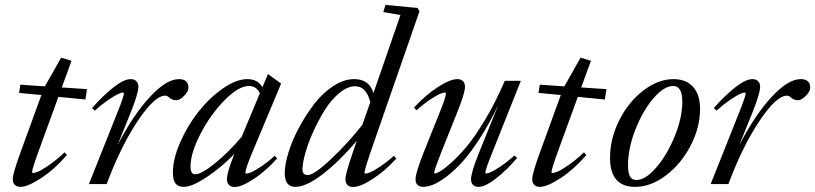

<svg xmlns="http://www.w3.org/2000/svg" viewBox="-20 -745 3299 777"><path d="M63 11.2Q48.3 11.2 40 3.2Q31.7 -4.9 31.7 -20Q31.7 -42.5 62.5 -127L147.5 -360.4L57.1 -369.1L62.5 -402.3L161.6 -395.5L227.5 -511.7L269.5 -499L230 -391.1L332 -384.3L325.7 -342.3L216.3 -353L133.8 -126.5Q109.9 -60.1 109.9 -48.8Q109.9 -44.9 113.8 -44.9Q120.6 -44.9 134 -50.3Q147.5 -55.7 177.2 -75.9Q207 -96.2 241.2 -128.4L251 -117.7Q202.1 -61 147.5 -24.9Q92.8 11.2 63 11.2Z M339.8 0 455.1 -289.6Q481.4 -355 481.4 -366.7Q481.4 -370.6 477.5 -370.6Q471.7 -370.6 458 -364.5Q444.3 -358.4 418.2 -340.6Q392.1 -322.8 363.8 -297.4L352.5 -307.6Q395.5 -356.9 438.5 -390.9Q481.4 -424.8 508.8 -424.8Q523.4 -424.8 531.7 -416.5Q540 -408.2 540 -393.6Q540 -367.2 508.3 -288.1L455.6 -157.7Q519 -279.8 586.2 -352.3Q653.3 -424.8 704.1 -424.8Q742.7 -424.8 742.7 -390.1Q742.7 -375 725.1 -357.2Q707.5 -339.4 693.4 -339.4Q676.8 -339.4 665 -350.1Q657.2 -357.9 648.4 -357.9Q605.5 -357.9 536.6 -254.4Q467.8 -150.9 411.6 0Z M724.1 11.2Q700.7 11.2 690.2 -2.4Q679.7 -16.1 679.7 -46.9Q679.7 -102.1 709.5 -169.7Q739.3 -237.3 783.2 -293Q827.1 -348.6 881.6 -386.7Q936 -424.8 981.4 -424.8Q1022.9 -424.8 1042 -392.1L1064.5 -445.3L1117.7 -406.7L999 -123.5Q973.1 -61 973.1 -46.4Q973.1 -42.5 977.1 -42.5Q983.4 -42.5 995.6 -47.4Q1007.8 -52.2 1034.4 -69.6Q1061 -86.9 1091.8 -114.3L1101.6 -104Q1055.7 -52.7 1006.8 -20.5Q958 11.7 929.2 11.7Q915 11.7 906.7 3.4Q898.4 -4.9 898.4 -20Q898.4 -47.9 928.7 -122.1Q875 -66.9 815.9 -27.8Q756.8 11.2 724.1 11.2ZM751 -70.8Q751 -39.6 769.5 -39.6Q794.9 -39.6 850.1 -84.2Q905.3 -128.9 958 -191.4L1031.7 -367.7Q1017.6 -397 987.3 -397Q945.3 -397 888.7 -339.4Q832 -281.7 791.5 -203.6Q751 -125.5 751 -70.8Z M1175.3 11.2Q1132.3 11.2 1132.3 -44.4Q1132.3 -78.6 1147.2 -127.4Q1162.1 -176.3 1189.5 -227.5Q1216.8 -278.8 1250.7 -323.2Q1284.7 -367.7 1327.9 -396.2Q1371.1 -424.8 1413.1 -424.8Q1475.1 -424.8 1491.2 -368.2L1600.6 -684.1L1531.2 -696.3L1540 -725.1L1669.4 -712.9L1677.7 -699.7L1477.5 -123.5Q1455.1 -57.6 1455.1 -46.4Q1455.1 -42.5 1459 -42.5Q1465.3 -42.5 1477.5 -47.4Q1489.7 -52.2 1516.4 -69.6Q1543 -86.9 1573.7 -114.3L1584 -103.5Q1537.6 -52.7 1487.8 -20.5Q1438 11.7 1408.7 11.7Q1394 11.7 1386 3.4Q1377.9 -4.9 1377.9 -19.5Q1377.9 -41 1407.2 -126.5L1423.8 -174.8Q1353.5 -92.3 1286.4 -40.5Q1219.2 11.2 1175.3 11.2ZM1204.1 -60.1Q1204.1 -36.6 1225.1 -36.6Q1251.5 -36.6 1320.8 -102.3Q1390.1 -168 1446.3 -239.7L1478.5 -331.5Q1462.4 -396 1417.5 -396Q1386.7 -396 1353.8 -368.9Q1320.8 -341.8 1294.9 -300.5Q1269 -259.3 1248 -212.9Q1227.1 -166.5 1215.6 -125.5Q1204.1 -84.5 1204.1 -60.1Z M1692.4 11.2Q1677.7 11.2 1669.7 3.2Q1661.6 -4.9 1661.6 -19.5Q1661.6 -46.4 1698.7 -138.7L1759.3 -289.6Q1784.7 -352.5 1784.7 -366.7Q1784.7 -370.6 1780.8 -370.6Q1774.4 -370.6 1762 -365.7Q1749.5 -360.8 1722.9 -343.5Q1696.3 -326.2 1665.5 -298.8L1655.3 -309.6Q1702.1 -360.4 1752 -392.6Q1801.8 -424.8 1831.1 -424.8Q1845.7 -424.8 1853.8 -416.5Q1861.8 -408.2 1861.8 -393.6Q1861.8 -368.2 1829.1 -287.1L1766.6 -130.9Q1737.3 -57.1 1737.3 -46.9Q1737.3 -43 1741.2 -43Q1745.6 -43 1761.2 -51.8Q1776.9 -60.5 1806.4 -86.9Q1835.9 -113.3 1868.7 -152.1Q1901.4 -190.9 1943.4 -261Q1985.4 -331.1 2022.9 -418H2087.9L1970.7 -124Q1944.3 -58.6 1944.3 -46.9Q1944.3 -43 1948.2 -43Q1954.1 -43 1967.8 -49.1Q1981.4 -55.2 2007.6 -72.8Q2033.7 -90.3 2062 -115.7L2072.8 -106Q2030.8 -56.6 1987.3 -22.7Q1943.8 11.2 1917 11.2Q1902.3 11.2 1894.3 3.2Q1886.2 -4.9 1886.2 -19.5Q1886.2 -46.4 1918 -125.5L1996.1 -319.3Q1961.4 -246.6 1923.8 -188Q1886.2 -129.4 1853.8 -93Q1821.3 -56.6 1789.8 -32.5Q1758.3 -8.3 1734.6 1.5Q1710.9 11.2 1692.4 11.2Z M2165 11.2Q2150.4 11.2 2142.1 3.2Q2133.8 -4.9 2133.8 -20Q2133.8 -42.5 2164.6 -127L2249.5 -360.4L2159.2 -369.1L2164.6 -402.3L2263.7 -395.5L2329.6 -511.7L2371.6 -499L2332 -391.1L2434.1 -384.3L2427.7 -342.3L2318.4 -353L2235.8 -126.5Q2211.9 -60.1 2211.9 -48.8Q2211.9 -44.9 2215.8 -44.9Q2222.7 -44.9 2236.1 -50.3Q2249.5 -55.7 2279.3 -75.9Q2309.1 -96.2 2343.3 -128.4L2353 -117.7Q2304.2 -61 2249.5 -24.9Q2194.8 11.2 2165 11.2Z M2550.3 11.2Q2448.7 11.2 2448.7 -106.4Q2448.7 -184.1 2486.1 -258.3Q2523.4 -332.5 2583.5 -378.7Q2643.6 -424.8 2705.6 -424.8Q2756.3 -424.8 2784.7 -393.6Q2813 -362.3 2813 -304.7Q2813 -229 2774.7 -155.3Q2736.3 -81.5 2675 -35.2Q2613.8 11.2 2550.3 11.2ZM2555.7 -16.6Q2592.3 -16.6 2636.2 -67.6Q2680.2 -118.7 2710.7 -194.1Q2741.2 -269.5 2741.2 -333.5Q2741.2 -397 2704.1 -397Q2667 -397 2623.8 -346.4Q2580.6 -295.9 2551 -219.7Q2521.5 -143.6 2521.5 -76.2Q2521.5 -44.9 2529.5 -30.8Q2537.6 -16.6 2555.7 -16.6Z M2856 0 2971.2 -289.6Q2997.6 -355 2997.6 -366.7Q2997.6 -370.6 2993.7 -370.6Q2987.8 -370.6 2974.1 -364.5Q2960.4 -358.4 2934.3 -340.6Q2908.2 -322.8 2879.9 -297.4L2868.7 -307.6Q2911.6 -356.9 2954.6 -390.9Q2997.6 -424.8 3024.9 -424.8Q3039.6 -424.8 3047.9 -416.5Q3056.2 -408.2 3056.2 -393.6Q3056.2 -367.2 3024.4 -288.1L2971.7 -157.7Q3035.2 -279.8 3102.3 -352.3Q3169.4 -424.8 3220.2 -424.8Q3258.8 -424.8 3258.8 -390.1Q3258.8 -375 3241.2 -357.2Q3223.6 -339.4 3209.5 -339.4Q3192.9 -339.4 3181.2 -350.1Q3173.3 -357.9 3164.6 -357.9Q3121.6 -357.9 3052.7 -254.4Q2983.9 -150.9 2927.7 0Z"/></svg>

Font: Elstob 18pt
Style: Italic
Weight: 400
Italic angle: -20°
Designer: Peter S. Baker
Version: Version 1.015